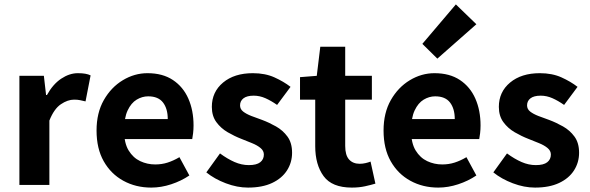

<svg xmlns="http://www.w3.org/2000/svg" viewBox="-20 -839 2675 871"><path d="M68 0V-495H179L189 -408H193Q220 -457 257.5 -482Q295 -507 333 -507Q353 -507 367 -504.5Q381 -502 391 -497L368 -379Q355 -382 343.5 -384.5Q332 -387 316 -387Q287 -387 256 -366Q225 -345 204 -292V0Z M666 12Q596 12 539.5 -19Q483 -50 450.5 -107.5Q418 -165 418 -247Q418 -327 451 -385Q484 -443 537 -475Q590 -507 649 -507Q718 -507 764.5 -476Q811 -445 834.5 -391.5Q858 -338 858 -270Q858 -252 856 -234.5Q854 -217 852 -208H525L524 -299H741Q741 -346 719.5 -374Q698 -402 652 -402Q625 -402 600 -387Q575 -372 559 -338Q543 -304 543 -247Q543 -190 563.5 -156.5Q584 -123 616 -108Q648 -93 684 -93Q714 -93 740.5 -101.5Q767 -110 794 -126L839 -43Q802 -18 756.5 -3Q711 12 666 12Z M1105 12Q1056 12 1004.5 -7.5Q953 -27 916 -57L978 -143Q1012 -118 1044 -104Q1076 -90 1109 -90Q1144 -90 1160.5 -103Q1177 -116 1177 -138Q1177 -155 1162 -167.5Q1147 -180 1123.5 -189.5Q1100 -199 1075 -209Q1044 -221 1013 -239Q982 -257 961.5 -285Q941 -313 941 -354Q941 -422 992 -464.5Q1043 -507 1127 -507Q1183 -507 1225 -488Q1267 -469 1298 -445L1237 -363Q1210 -382 1184 -393.5Q1158 -405 1131 -405Q1100 -405 1084.5 -393Q1069 -381 1069 -361Q1069 -344 1083 -333Q1097 -322 1120 -313Q1143 -304 1169 -295Q1201 -283 1232 -265.5Q1263 -248 1284 -219.5Q1305 -191 1305 -146Q1305 -102 1282 -66Q1259 -30 1214.5 -9Q1170 12 1105 12Z M1576 12Q1486 12 1448 -40Q1410 -92 1410 -176V-387H1341V-489L1417 -495L1433 -627H1546V-495H1667V-387H1546V-177Q1546 -135 1563.5 -115.5Q1581 -96 1612 -96Q1625 -96 1638 -99Q1651 -102 1661 -106L1683 -6Q1663 0 1636 6Q1609 12 1576 12Z M1968 12Q1898 12 1841.5 -19Q1785 -50 1752.5 -107.5Q1720 -165 1720 -247Q1720 -327 1753 -385Q1786 -443 1839 -475Q1892 -507 1951 -507Q2020 -507 2066.5 -476Q2113 -445 2136.5 -391.5Q2160 -338 2160 -270Q2160 -252 2158 -234.5Q2156 -217 2154 -208H1827L1826 -299H2043Q2043 -346 2021.5 -374Q2000 -402 1954 -402Q1927 -402 1902 -387Q1877 -372 1861 -338Q1845 -304 1845 -247Q1845 -190 1865.5 -156.5Q1886 -123 1918 -108Q1950 -93 1986 -93Q2016 -93 2042.5 -101.5Q2069 -110 2096 -126L2141 -43Q2104 -18 2058.5 -3Q2013 12 1968 12ZM1964 -573 1896 -640 2048 -819 2141 -729Z M2407 12Q2358 12 2306.5 -7.5Q2255 -27 2218 -57L2280 -143Q2314 -118 2346 -104Q2378 -90 2411 -90Q2446 -90 2462.5 -103Q2479 -116 2479 -138Q2479 -155 2464 -167.5Q2449 -180 2425.5 -189.5Q2402 -199 2377 -209Q2346 -221 2315 -239Q2284 -257 2263.5 -285Q2243 -313 2243 -354Q2243 -422 2294 -464.5Q2345 -507 2429 -507Q2485 -507 2527 -488Q2569 -469 2600 -445L2539 -363Q2512 -382 2486 -393.5Q2460 -405 2433 -405Q2402 -405 2386.5 -393Q2371 -381 2371 -361Q2371 -344 2385 -333Q2399 -322 2422 -313Q2445 -304 2471 -295Q2503 -283 2534 -265.5Q2565 -248 2586 -219.5Q2607 -191 2607 -146Q2607 -102 2584 -66Q2561 -30 2516.5 -9Q2472 12 2407 12Z"/></svg>

Font: Assistant ExtraLight
Style: Bold
Weight: 700
Version: Version 3.000